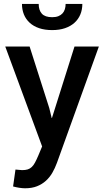

<svg xmlns="http://www.w3.org/2000/svg" viewBox="-20 -772 546 1005"><path d="M253 -614.5Q214.5 -614.5 185 -624.5Q155.5 -634.5 135.5 -652.8Q115.5 -671 105.2 -696.2Q95 -721.5 95 -751.5H182.5Q182.5 -718.5 199.2 -700.2Q216 -682 253 -682Q272 -682 285.2 -687.2Q298.5 -692.5 307 -701.8Q315.5 -711 319.5 -723.8Q323.5 -736.5 323.5 -751.5H411Q411 -721.5 400.5 -696.2Q390 -671 369.8 -652.8Q349.5 -634.5 320.2 -624.5Q291 -614.5 253 -614.5ZM111.5 213.5Q97.5 213.5 80.2 210.8Q63 208 48.5 204L61 115.5Q81 118 95.5 118.5Q113 118.5 125 114.8Q137 111 146.2 102.2Q155.5 93.5 163.2 79Q171 64.5 180 43.5L200.5 -5.5L7.5 -528.5H135L238 -206L250.5 -154.5H252L370 -528.5H497.5L278 80.5Q268 108 254 132.2Q240 156.5 220 174.5Q200 192.5 173.5 203Q147 213.5 111.5 213.5Z"/></svg>

Font: Roberto Sans Medium
Style: Regular
Weight: 500
Designer: Google (font) & Cristiano Sobral (main changes)
Version: Version 1.000;October 12, 2021;FontCreator 14.0.0.2814 64-bi